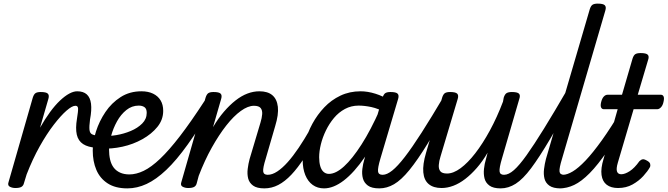

<svg xmlns="http://www.w3.org/2000/svg" viewBox="-20 -1023 3686 1060"><path d="M65 15Q48 15 34.5 8Q21 1 27 -17L161 -484Q167 -503 176.5 -509Q186 -515 205 -515Q235 -515 244 -506Q253 -497 247 -477L201 -318Q229 -367 256.5 -404.5Q284 -442 311 -467.5Q338 -493 362 -506Q386 -519 406 -519Q425 -519 432.5 -507Q440 -495 438.5 -479Q437 -463 426 -451Q415 -439 396 -439Q378 -439 347 -412Q316 -385 277 -334.5Q238 -284 199 -214.5Q160 -145 127 -60L112 -11Q109 2 98.5 8.5Q88 15 65 15Z M513 -207Q466 -210 439 -227.5Q412 -245 404 -279.5Q396 -314 405 -368Q412 -410 411 -424.5Q410 -439 397 -439Q378 -439 370.5 -451Q363 -463 364 -479Q365 -495 376 -507Q387 -519 406 -519Q440 -519 459 -502Q478 -485 482.5 -450.5Q487 -416 477 -363Q472 -325 474 -306.5Q476 -288 487.5 -282Q499 -276 520 -274Q540 -272 548.5 -261Q557 -250 555 -237Q553 -224 542.5 -215Q532 -206 513 -207Z M547 -274Q580 -270 622 -277Q664 -284 702 -300Q740 -316 765 -341Q790 -366 790 -400Q790 -423 777.5 -431.5Q765 -440 746 -440Q708 -440 677.5 -415.5Q647 -391 626 -353Q605 -315 593.5 -273Q582 -231 582 -198Q582 -167 588 -141.5Q594 -116 607.5 -98Q621 -80 643 -70Q665 -60 695 -60Q709 -60 714.5 -48.5Q720 -37 718 -21.5Q716 -6 707 5.5Q698 17 683 17Q617 17 574.5 -10.5Q532 -38 512 -85Q492 -132 492 -192Q492 -241 510 -297.5Q528 -354 562 -404.5Q596 -455 646 -487Q696 -519 761 -519Q798 -519 825 -506Q852 -493 866.5 -469Q881 -445 881 -411Q881 -362 849 -322.5Q817 -283 766 -254.5Q715 -226 655.5 -213Q596 -200 540 -203Z M683 17Q674 17 670.5 5.5Q667 -6 668 -21.5Q669 -37 676 -48.5Q683 -60 694 -60Q732 -60 773.5 -80Q815 -100 864 -146.5Q913 -193 973.5 -271.5Q1034 -350 1110 -467Q1115 -475 1128 -470.5Q1141 -466 1150.5 -456.5Q1160 -447 1155 -438Q1079 -313 1016.5 -225.5Q954 -138 898 -85Q842 -32 789.5 -7.5Q737 17 683 17Z M1440 17Q1398 17 1377 1.5Q1356 -14 1350 -38Q1344 -62 1347.5 -90.5Q1351 -119 1358 -145L1418 -346Q1426 -372 1427.5 -393Q1429 -414 1419 -426.5Q1409 -439 1382 -439Q1349 -439 1309.5 -410.5Q1270 -382 1229.5 -330.5Q1189 -279 1149.5 -208.5Q1110 -138 1077 -52L1066 -11Q1063 2 1052.5 8.5Q1042 15 1019 15Q1002 15 988.5 8Q975 1 981 -17L1115 -484Q1121 -503 1130.5 -509Q1140 -515 1159 -515Q1189 -515 1198 -506Q1207 -497 1201 -477L1156 -321Q1185 -370 1216.5 -406.5Q1248 -443 1280.5 -468.5Q1313 -494 1346 -506.5Q1379 -519 1412 -519Q1458 -519 1483.5 -497.5Q1509 -476 1514 -433.5Q1519 -391 1499 -326L1447 -147Q1431 -96 1433 -77Q1435 -58 1458 -58Q1472 -58 1479 -46.5Q1486 -35 1484.5 -20.5Q1483 -6 1472 5.5Q1461 17 1440 17Z M1439 17Q1425 17 1418.5 5.5Q1412 -6 1413.5 -20.5Q1415 -35 1426 -46.5Q1437 -58 1458 -58Q1483 -58 1511 -76.5Q1539 -95 1568.5 -128Q1598 -161 1629 -207Q1660 -253 1692 -309Q1699 -322 1713 -320.5Q1727 -319 1736 -309Q1745 -299 1738 -286Q1698 -210 1661 -153Q1624 -96 1588.5 -58.5Q1553 -21 1516.5 -2Q1480 17 1439 17Z M1769 17Q1733 17 1706.5 -2Q1680 -21 1665.5 -56.5Q1651 -92 1651 -140Q1651 -187 1664.5 -239Q1678 -291 1705 -340.5Q1732 -390 1770.5 -430.5Q1809 -471 1859.5 -495Q1910 -519 1971 -519Q2010 -519 2053 -505.5Q2096 -492 2132 -468L2116 -398Q2068 -424 2030 -432Q1992 -440 1960 -440Q1919 -440 1884.5 -421.5Q1850 -403 1824 -372Q1798 -341 1779.5 -303Q1761 -265 1751.5 -226.5Q1742 -188 1742 -155Q1742 -127 1748 -106Q1754 -85 1766.5 -74Q1779 -63 1796 -63Q1834 -63 1879.5 -104.5Q1925 -146 1976 -225.5Q2027 -305 2077 -418L2113 -376Q2055 -244 1995 -157Q1935 -70 1878 -26.5Q1821 17 1769 17ZM2074 17Q2032 17 2011 1.5Q1990 -14 1983.5 -38Q1977 -62 1980.5 -90.5Q1984 -119 1992 -145L2092 -484Q2098 -503 2107.5 -509Q2117 -515 2136 -515Q2166 -515 2175 -506Q2184 -497 2178 -477L2080 -147Q2065 -96 2067 -77Q2069 -58 2092 -58Q2106 -58 2113 -46.5Q2120 -35 2118.5 -20.5Q2117 -6 2106 5.5Q2095 17 2074 17Z M2074 17Q2060 17 2053.5 5.5Q2047 -6 2048.5 -20.5Q2050 -35 2061 -46.5Q2072 -58 2093 -58Q2116 -58 2145.5 -81.5Q2175 -105 2214.5 -156Q2254 -207 2307.5 -290.5Q2361 -374 2432 -494Q2440 -508 2454.5 -506.5Q2469 -505 2478.5 -494.5Q2488 -484 2480 -471Q2401 -328 2343 -233.5Q2285 -139 2240 -84Q2195 -29 2155.5 -6Q2116 17 2074 17Z M2418 15Q2373 15 2347 -6.5Q2321 -28 2317 -71.5Q2313 -115 2332 -179L2421 -484Q2427 -503 2436.5 -509Q2446 -515 2465 -515Q2495 -515 2504 -506Q2513 -497 2507 -477L2412 -159Q2404 -134 2402.5 -112Q2401 -90 2411 -77.5Q2421 -65 2448 -65Q2483 -65 2523 -94.5Q2563 -124 2604 -177Q2645 -230 2684.5 -302.5Q2724 -375 2757 -462L2761 -484Q2767 -503 2777 -509Q2787 -515 2806 -515Q2836 -515 2845 -506Q2854 -497 2847 -477L2751 -147Q2736 -96 2738 -77Q2740 -58 2762 -58Q2776 -58 2783 -46.5Q2790 -35 2788.5 -20.5Q2787 -6 2776 5.5Q2765 17 2744 17Q2703 17 2682 1.5Q2661 -14 2655 -38Q2649 -62 2652 -90.5Q2655 -119 2663 -145L2672 -180Q2644 -132 2612.5 -96Q2581 -60 2548.5 -35Q2516 -10 2483 2.5Q2450 15 2418 15Z M2744 17Q2730 17 2723.5 5.5Q2717 -6 2718.5 -20.5Q2720 -35 2731 -46.5Q2742 -58 2763 -58Q2788 -58 2817.5 -84Q2847 -110 2887 -166Q2927 -222 2983 -312.5Q3039 -403 3115 -534Q3123 -547 3137 -545.5Q3151 -544 3160 -533.5Q3169 -523 3161 -510Q3077 -357 3017 -255.5Q2957 -154 2912 -94Q2867 -34 2827 -8.5Q2787 17 2744 17Z M3075 17Q3034 17 3013 2Q2992 -13 2986 -37Q2980 -61 2983.5 -89.5Q2987 -118 2994 -145L3236 -972Q3242 -991 3251.5 -997Q3261 -1003 3280 -1003Q3310 -1003 3319 -994Q3328 -985 3322 -965L3083 -147Q3067 -95 3069 -76.5Q3071 -58 3094 -58Q3108 -58 3115 -46.5Q3122 -35 3120 -20.5Q3118 -6 3107 5.5Q3096 17 3075 17Z M3069 17Q3055 17 3048.5 5.5Q3042 -6 3043.5 -20.5Q3045 -35 3056 -46.5Q3067 -58 3088 -58Q3111 -58 3142 -76.5Q3173 -95 3213 -137Q3253 -179 3303.5 -249.5Q3354 -320 3415 -423Q3423 -437 3437.5 -435.5Q3452 -434 3460.5 -423Q3469 -412 3462 -399Q3391 -274 3336 -193.5Q3281 -113 3235.5 -67Q3190 -21 3150 -2Q3110 17 3069 17Z M3392 15Q3353 15 3329.5 -3Q3306 -21 3301 -57Q3296 -93 3312 -145L3390 -420H3314Q3303 -420 3298.5 -430Q3294 -440 3299 -460Q3304 -480 3313.5 -490Q3323 -500 3335 -500H3414L3472 -699Q3478 -718 3487.5 -724Q3497 -730 3517 -730Q3547 -730 3556 -721Q3565 -712 3558 -692L3501 -500H3628Q3639 -500 3643.5 -490.5Q3648 -481 3643 -460Q3639 -441 3629 -430.5Q3619 -420 3608 -420H3478L3391 -125Q3381 -91 3386.5 -76Q3392 -61 3410 -61Q3430 -61 3456.5 -78Q3483 -95 3510 -133Q3519 -142 3528 -143.5Q3537 -145 3552 -136Q3567 -128 3569.5 -118Q3572 -108 3568 -100Q3556 -78 3531.5 -51Q3507 -24 3472 -4.5Q3437 15 3392 15Z"/></svg>

Font: Playwrite AU SA
Style: Regular
Weight: 400
Designer: Veronika Burian, José Scaglione
Foundry: TypeTogether
Version: Version 1.002